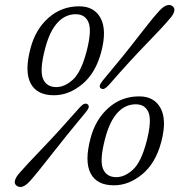

<svg xmlns="http://www.w3.org/2000/svg" viewBox="-20 -737 725 776"><path d="M300 -711.5Q361.5 -711.5 387 -663Q412.5 -614.5 389 -526.5Q366.5 -441.5 312.5 -396.8Q258.5 -352 198 -352Q128.5 -352 103.5 -400.8Q78.5 -449.5 103.5 -542.5Q123.5 -618.5 176 -665Q228.5 -711.5 300 -711.5ZM330 -529.5Q351.5 -612 338 -645.8Q324.5 -679.5 286 -679.5Q244 -679.5 212.5 -645.5Q181 -611.5 162.5 -541.5Q139.5 -454 153.5 -419.5Q167.5 -385 207.5 -385Q241.5 -385 274.8 -415.2Q308 -445.5 330 -529.5ZM419 -392.5Q399 -370.5 387.5 -380Q376 -388 394.5 -410.5Q483 -516 537.8 -587.5Q592.5 -659 624.5 -694Q656 -727.5 677.5 -712Q687.5 -704.5 684 -690.8Q680.5 -677 667 -662.5Q638 -627.5 573.8 -561.8Q509.5 -496 419 -392.5ZM302.5 -303Q321.5 -324.5 334 -315.5Q346 -306.5 327.5 -284.5Q243.5 -183.5 187.2 -111Q131 -38.5 100.5 -4.5Q69 30 47 13.5Q37 6 40.5 -7.5Q44 -21 57.5 -36.5Q86.5 -70 151.2 -137.2Q216 -204.5 302.5 -303ZM542.5 -347.5Q604 -347.5 629.5 -299Q655 -250.5 631.5 -162.5Q609 -77.5 555 -32.8Q501 12 440.5 12Q371 12 346 -36.8Q321 -85.5 346 -178.5Q366 -254.5 418.5 -301Q471 -347.5 542.5 -347.5ZM572.5 -165.5Q594 -248 580.5 -281.8Q567 -315.5 528.5 -315.5Q486.5 -315.5 455 -281.5Q423.5 -247.5 405 -177.5Q382 -90 396 -55.5Q410 -21 450 -21Q484 -21 517.2 -51.2Q550.5 -81.5 572.5 -165.5Z"/></svg>

Font: Fraunces 72pt SuperSoft Light
Style: Italic
Weight: 300
Italic angle: -16°
Version: Version 1.000;[b76b70a41]